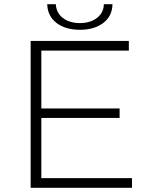

<svg xmlns="http://www.w3.org/2000/svg" viewBox="-20 -895 693 915"><path d="M177 -46H609V0H126V-700H594V-654H177V-378H550V-333H177ZM361 -753Q292 -753 249.5 -785.5Q207 -818 205 -875H246Q248 -834 279.5 -809.5Q311 -785 361 -785Q410 -785 442 -809.5Q474 -834 475 -875H516Q515 -818 472 -785.5Q429 -753 361 -753Z"/></svg>

Font: Montserrat Z Light
Style: Regular
Weight: 300
Designer: Julieta Ulanovsky
Foundry: Julieta Ulanovsky
Version: Version 8.000